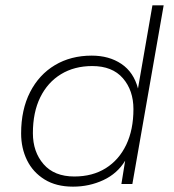

<svg xmlns="http://www.w3.org/2000/svg" viewBox="-20 -688 649 718"><path d="M253 10Q190 10 146.5 -17Q103 -44 81 -89Q59 -134 59 -189Q59 -278 92.5 -343.5Q126 -409 185.5 -444.5Q245 -480 323 -480Q388 -480 434 -449Q480 -418 496 -357L550 -668H592L475 0H434L448 -87Q419 -39 366.5 -14.5Q314 10 253 10ZM258 -28Q326 -28 375.5 -59Q425 -90 452 -146.5Q479 -203 479 -280Q479 -350 439.5 -395.5Q400 -441 325 -441Q258 -441 208 -410.5Q158 -380 130.5 -324Q103 -268 103 -190Q103 -120 143 -74Q183 -28 258 -28Z"/></svg>

Font: Gantari ExtraLight
Style: Italic
Weight: 250
Italic angle: -10°
Designer: Anugrah Pasau
Foundry: Lafontype
Version: Version 1.000